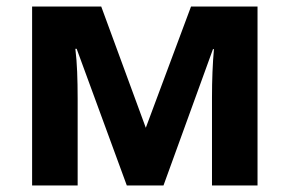

<svg xmlns="http://www.w3.org/2000/svg" viewBox="-20 -566 884 586"><path d="M766 -546V0H627V-268Q627 -308 628.5 -346Q630 -384 633 -416H630L479 0H367L214 -417H210Q214 -384 215.5 -346.5Q217 -309 217 -264V0H78V-546H289L425 -176L563 -546Z"/></svg>

Font: RS Noto Sans
Style: Bold
Weight: 700
Designer: Monotype Design Team
Foundry: Monotype Imaging Inc.
Version: Version 3.10